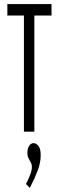

<svg xmlns="http://www.w3.org/2000/svg" viewBox="-20 -644 290 939"><path d="M97 0V-568H16V-624H232V-568H148V0ZM126 275 107 256Q119 233 127.5 211Q136 189 136 172Q136 160 130.5 150.5Q125 141 119.5 130Q114 119 114 103Q114 81 123 68.5Q132 56 144 56Q156 56 167.5 69Q179 82 179 115Q179 151 165 188.5Q151 226 126 275Z"/></svg>

Font: Inconsolata UltraCondensed
Style: Regular
Weight: 400
Width: 1
Monospace: yes
Designer: Raph Levien, Cyreal, Brenton Simpson
Foundry: Raph Levien, Cyreal, Google
Version: Version 3.001; ttfautohint (v1.8.2.53-6de2)